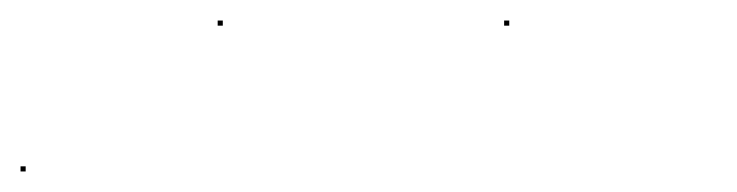

<svg xmlns="http://www.w3.org/2000/svg" viewBox="-22 -563 718 187"><path d="M-2 -396V-401H3V-396ZM190 -538V-543H195V-538ZM469 -538V-543H474V-538Z"/></svg>

Font: FRB American Cursive Just Beginnings
Style: Italic
Weight: 400
Italic angle: -25°
Version: Version 2.0;Modular Font Editor K font №1